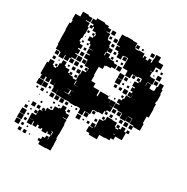

<svg xmlns="http://www.w3.org/2000/svg" viewBox="-168 -669 996 1024"><g transform="rotate(30 330.5 -157.0)"><path d="M58 -99H34V-120H25V-162V-192H33V-214H59V-192H67V-186H82V-195H70V-207H82V-195H87V-220H125V-215H150V-197H159V-208H173V-194H162V-191H186V-184H207V-220H211V-246H232V-254H219V-268H233V-255H235V-273H208V-302H207V-309H184V-333H204V-338H183V-364H204V-366H181V-387H172V-399H154V-423H172V-435H160V-447H172V-435H178V-448H173V-456H151V-476H144V-463H128V-479H141V-488H123V-514H141V-526H191V-521H216V-494V-511H236V-491H219V-488H243V-462H247V-454H269V-429H274V-393H270V-374H274V-393H298V-374H309V-371H336V-363H358V-339H336V-331H309V-328H301V-306H277V-282V-255H280V-221H306V-198H343V-170H345V-166H350V-167V-197H402V-185H420V-165H421V-186H451V-156H430V-155H450V-127H430V-118H443V-104H429V-117H421V-96H394V-93H367V-90H363V-64H334V-63H329V-38H303V-63H298V-65H275V-62H237V-65H213V-64H179V-65H150V-92H149V-68H123V-94H147H119V-116H118V-99H94V-121H87V-100H65V-120H58ZM479 -158H453V-184H473V-190H455V-212H473V-224H480V-247H506V-250H485V-272H500V-281H486V-301H500V-307H482V-335H503V-343H488V-359H504V-344H510V-363H508V-365H486V-361H451V-336H421V-364H419V-365H390V-395V-424H365V-422H359V-398H333V-422H327V-446V-430H305V-452H321V-456H301V-484H299V-518H327V-520H365V-518H393V-493H397V-510H415V-492H398V-486H418V-489H454V-466H459V-478H473V-465H488V-479H504V-465H510V-487H512V-515H540V-487H542V-486H571V-456H542V-425H524V-423H538V-399H544V-397H572V-365H544V-363H568V-341H576V-340H594V-343H598V-369H604V-393H628V-369H634V-343H638V-299H635V-286H641V-258H643V-204H631V-186V-162H637V-120H596V-101H576V-121H595V-126H571V-155H570V-156H546V-154H569V-128H543V-151H542V-125H510V-151H506V-131H486V-151H506V-154H479V-178ZM90 -247H62V-272H57V-275H30V-302H27V-331H26V-361V-389H24V-433H32V-453H28V-489H58V-519H94V-514H119V-488H94V-484H119V-461H126V-421H124V-393H119V-373H128V-362H147V-340H133V-333H148V-309H133V-304H149V-278H126V-272H147V-250H125V-271H118V-249H94V-271H90ZM267 -490H245V-512H267ZM506 -491H486V-511H506ZM441 -496H431V-506H441ZM93 -463V-483V-463ZM296 -461H276V-481H296ZM263 -464H249V-478H263ZM294 -433H278V-449H294ZM562 -435H550V-447H562ZM592 -435H580V-447H592ZM142 -435H130V-447H142ZM598 -399H574V-423H598ZM297 -400H275V-422H297ZM386 -401H366V-421H386ZM323 -404H309V-418H323ZM559 -408H553V-414H559ZM138 -409H134V-413H138ZM596 -371H576V-391H596ZM323 -375H310V-388H323ZM382 -375H370V-387H382ZM171 -376H161V-386H171ZM141 -376H131V-386H141ZM351 -376H341V-386H351ZM388 -339H364V-363H388ZM544 -344V-363H542V-344ZM474 -343H458V-359H474ZM173 -344H159V-358H173ZM420 -307H392V-335H420ZM176 -311H156V-331H176ZM445 -312H427V-330H445ZM468 -319H464V-323H468ZM420 -277H392V-305H420ZM179 -278H153V-304H179ZM206 -281H186V-301H206ZM472 -285H460V-297H472ZM441 -286H431V-296H441ZM478 -249H454V-273H478ZM177 -250H155V-272H177ZM56 -251H36V-271H56ZM414 -253H398V-269H414ZM444 -253H428V-269H444ZM203 -254H189V-268H203ZM508 -251V-265H507V-251ZM117 -220H95V-242H117ZM206 -221H186V-241H206ZM175 -222H157V-240H175ZM54 -223H38V-239H54ZM472 -225H460V-237H472ZM141 -226H131V-236H141ZM79 -228H73V-234H79ZM203 -194H189V-208H203ZM440 -197H432V-205H440ZM408 -199H404V-203H408ZM213 -159V-182H209V-159ZM214 -157H232V-158H214ZM476 -131H456V-151H476ZM214 -124H228V-125H214ZM207 -100H185V-98H213V-123H189V-122H207ZM67 -122H86H67ZM567 -100H545V-122H567ZM535 -102H517V-120H535ZM474 -103H458V-119H474ZM500 -107H492V-115H500ZM213 -97H228V-98H213ZM461 34H411V25H390V-7H411V-10H395V-32H417V-16H421V-35H420V-67H442V-74H429V-88H443V-75H449V-98H483V-96H511V-72H517V-66H533V-73H518V-89H534V-74H545V-92H567V-74H578V-89H594V-73H579V-28H539V-8H522V5H494V7H461ZM61 -66H31V-96H61ZM89 -68H63V-94H89ZM384 -73H368V-89H384ZM112 -75H100V-87H112ZM357 -40H335V-62H357ZM207 -40H185V-62H207ZM177 -40H155V-62H177ZM147 -40H125V-62H147ZM234 -43H218V-59H234ZM84 -43H68V-59H84ZM413 -44H399V-58H413ZM291 -46H281V-56H291ZM51 -46H41V-56H51ZM110 -47H102V-55H110ZM259 -48H253V-54H259ZM522 -34H533V-36H522ZM120 143H92V115H116V114H91V84H116V49H137V47H128V31H144V40H148V21H174V17H180V-7H205V-12H214V-33H238V-12H247V-4H269V22H247V25H270V52H273V82V116H272V139H276V168H277V210H249V212H203V196H189V182H203V166H218V151H234V166H236V139H216V130H210V143H182V130H174V137H158V124H147V140H125V119H120ZM328 -9H304V-33H328ZM263 -14H249V-28H263ZM383 -14H369V-28H383ZM171 -16H161V-26H171ZM200 -17H192V-25H200ZM350 -17H342V-25H350ZM78 -19H74V-23H78ZM111 14H101V4H111ZM171 14H161V4H171ZM87 50H65V28H87ZM115 48H97V30H115ZM49 42H43V36H49ZM54 77H38V61H54ZM114 77H98V61H114ZM80 73H72V65H80ZM60 113H32V85H60ZM81 104H71V94H81ZM60 143H32V115H60ZM236 119V139H240V117H227V119ZM83 136H69V122H83ZM59 172H33V146H59ZM83 166H69V152H83ZM110 163H102V155H110ZM115 198H97V180H115ZM85 198H67V180H85ZM139 192H133V186H139Z"/></g></svg>

Font: Rubik Storm
Style: Regular
Weight: 400
Designer: Hubert and Fischer, NaN
Foundry: Hubert and Fischer, NaN
Version: Version 2.201